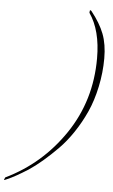

<svg xmlns="http://www.w3.org/2000/svg" viewBox="-105 -808 594 1013"><g transform="rotate(5 191.5 -302.0)"><path d="M-44 162 -39 150Q150 59 269.5 -117.5Q389 -294 389 -518Q389 -666 328 -754Q328 -768 331.5 -768Q335 -768 338 -764Q385 -705 406 -650.5Q427 -596 427 -521Q427 -446 411 -370.5Q395 -295 368 -235.5Q341 -176 305.5 -123Q270 -70 231 -30.5Q192 9 153.5 42Q115 75 80 98Q12 141 -26 157L-42 164Q-44 164 -44 162Z"/></g></svg>

Font: Mrs Saint Delafield
Style: Regular
Weight: 400
Designer: Alejandro Paul
Foundry: Alejandro Paul
Version: Version 1.001